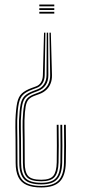

<svg xmlns="http://www.w3.org/2000/svg" viewBox="-20 -620 406 846"><path d="M180 -476 177 -289Q176.8 -268 167.5 -253.4Q158.2 -238.8 141.8 -232.8L122.8 -225.8Q95.8 -215.8 82 -202.8Q68.2 -189.8 62.9 -164Q57.5 -138.2 55.8 -89.8Q55.5 -76 55.8 -58.8Q56 -41.5 56.5 -6.2Q57 29 57 97Q57 151.5 81.1 175.4Q105.2 199.2 162 199.2Q214.2 199.2 237.6 175.2Q261 151.2 262 96.8Q262.8 59.5 262.8 22Q262.8 -15.5 262 -70H270Q270.8 -15.5 270.9 22Q271 59.5 270 97Q268.5 154.8 243 180.4Q217.5 206 162 206Q122.5 206 97.5 195Q72.5 184 60.8 160Q49 136 49 97Q49 29 48.5 -6.2Q48 -41.5 47.8 -58.8Q47.5 -76 48 -90Q50 -140.5 55.8 -167.5Q61.5 -194.5 76.4 -208.2Q91.2 -222 120 -232.5L139 -239.5Q153 -244.5 160.8 -257.4Q168.5 -270.2 169 -289L174 -476ZM204 -476 209 -289Q209.5 -269 203.1 -252.6Q196.8 -236.2 184.1 -224.2Q171.5 -212.2 153 -205.5L133.8 -198.5Q115.5 -192 106.1 -181.9Q96.8 -171.8 93 -150.4Q89.2 -129 87.8 -88.5Q87.5 -75.5 87.8 -58.8Q88 -42 88.5 -6.8Q89 28.5 89 97Q89 137.5 103.6 154.8Q118.2 172 162 172Q200.8 172 214.9 154.6Q229 137.2 230 96Q230.5 59.5 230.6 22.2Q230.8 -15 230 -70H238Q238.8 -15 238.9 22.2Q239 59.5 238 96.2Q236.8 140.8 220.5 159.8Q204.2 178.8 162 178.8Q115 178.8 98 159.9Q81 141 81 97Q81 28.5 80.5 -6.6Q80 -41.8 79.6 -58.6Q79.2 -75.5 79.8 -88.8Q81.5 -131.2 85.8 -153.6Q90 -176 100.5 -186.9Q111 -197.8 131 -205.2L150.2 -212.5Q167 -218.8 178.4 -229.6Q189.8 -240.5 195.5 -255.5Q201.2 -270.5 201 -289L198 -476ZM192 -476 193 -289Q193.2 -263.5 181.4 -245.5Q169.5 -227.5 147.5 -219.2L128.2 -212Q105.8 -203.5 94.1 -192Q82.5 -180.5 78 -157Q73.5 -133.5 71.8 -89Q71.5 -75.5 71.8 -58.6Q72 -41.8 72.5 -6.5Q73 28.8 73 97Q73 144.5 92.5 165Q112 185.5 162 185.5Q207.5 185.5 226.2 165.1Q245 144.8 246 96.5Q246.5 59.8 246.6 22.4Q246.8 -15 246 -70H254Q254.8 -15.5 254.9 21.9Q255 59.2 254 96.8Q252.5 147.8 231.6 170.1Q210.8 192.5 162 192.5Q108.5 192.5 86.8 170.2Q65 148 65 97Q65 28.5 64.5 -6.6Q64 -41.8 63.6 -58.8Q63.2 -75.8 63.8 -89.5Q65.8 -136 70.9 -160.5Q76 -185 88.6 -197.2Q101.2 -209.5 125.5 -218.8L144.5 -226Q163.8 -233.2 174.2 -249.5Q184.8 -265.8 185 -289L186 -476ZM219.2 -600V-592H153.2V-600ZM219.2 -568V-560H153.2V-568ZM219.2 -584V-576H153.2V-584Z"/></svg>

Font: Big Shoulders Inline Text SC Thin
Style: Regular
Weight: 100
Designer: Patric King
Foundry: XO Type Co
Version: Version 2.002